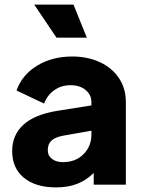

<svg xmlns="http://www.w3.org/2000/svg" viewBox="-20 -804 623 836"><path d="M33 -146Q33 -216 81.5 -260.5Q130 -305 227 -321L378 -345V-360Q378 -391 353 -412Q328 -433 287 -433Q247 -433 216.5 -411.5Q186 -390 172 -353L52 -410Q76 -478 141.5 -518Q207 -558 294 -558Q362 -558 415.5 -533Q469 -508 498.5 -463Q528 -418 528 -360V0H388V-51Q356 -19 316 -3.5Q276 12 224 12Q135 12 84 -30Q33 -72 33 -146ZM254 -98Q309 -98 343.5 -132.5Q378 -167 378 -218V-235L254 -213Q221 -207 204.5 -192Q188 -177 188 -151Q188 -126 206.5 -112Q225 -98 254 -98ZM129 -784H300L358 -640H226Z"/></svg>

Font: Eudoxus Sans ExtraBold
Style: Regular
Weight: 800
Designer: Stijn de Vries
Foundry: tokotype
Version: Version 2.005